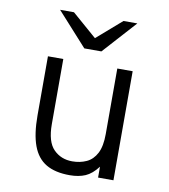

<svg xmlns="http://www.w3.org/2000/svg" viewBox="-83 -803 782 886"><g transform="rotate(10 308.0 -360.0)"><path d="M303 12Q234.5 12 191.8 -13.2Q149 -38.5 129 -92.8Q109 -147 109 -234V-511H181V-206Q181 -123 215.8 -88Q250.5 -53 303 -53Q340 -53 369.8 -66.8Q399.5 -80.5 416.8 -113.5Q434 -146.5 434 -204V-511H506V0H434V-51Q406.5 -14.5 375.5 -1.2Q344.5 12 303 12ZM268 -576 127 -732H192L308 -631L424 -732H489L348 -576Z"/></g></svg>

Font: Overpass Mono Light
Style: Regular
Weight: 300
Monospace: yes
Designer: Delve Withrington, Dave Bailey
Foundry: Delve Fonts LLC
Version: Version 4.000